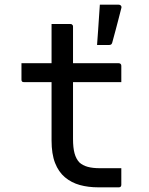

<svg xmlns="http://www.w3.org/2000/svg" viewBox="-20 -803 640 823"><path d="M72 -532H489Q494 -532 497 -529Q500 -526 500 -521Q500 -509 500 -497.5Q500 -486 500 -475Q500 -464 500 -451H83Q80 -451 78 -451.5Q76 -452 74.5 -453.5Q73 -455 72.5 -457Q72 -459 72 -462Q72 -475 72 -486Q72 -497 72 -508.5Q72 -520 72 -532ZM500 -82Q500 -65 500 -47Q500 -29 500 -11Q500 -6 497.5 -3Q495 0 489 0Q486 0 476 0Q466 0 452.5 0Q439 0 426 0Q413 0 402 0Q358 0 322 -10Q286 -20 258.5 -43Q231 -66 216 -104.5Q201 -143 201 -201Q201 -251 201 -301Q201 -351 201 -400.5Q201 -450 201 -500Q201 -550 201 -600Q201 -625 201 -650Q201 -675 201 -700Q222 -700 242 -700Q262 -700 282 -700Q286 -700 288 -698.5Q290 -697 291.5 -695Q293 -693 293 -689Q293 -629 293 -569Q293 -509 293 -448.5Q293 -388 293 -327.5Q293 -267 293 -207Q293 -170 299.5 -146Q306 -122 320 -107Q334 -94 355.5 -88Q377 -82 408 -82Q421 -82 434 -82Q447 -82 460 -82Q473 -82 486 -82ZM487 -783Q495 -783 498.5 -778.5Q502 -774 500 -768Q492 -735 486.5 -715.5Q481 -696 476 -675.5Q471 -655 461 -620Q460 -616 457 -613Q454 -610 446 -610Q432 -610 421.5 -610Q411 -610 396 -610Q399 -646 400.5 -672.5Q402 -699 404 -724.5Q406 -750 408 -783Q429 -783 447 -783Q465 -783 487 -783Z"/></svg>

Font: Recursive Monospace
Style: Regular
Weight: 400
Version: Version 1.047